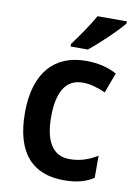

<svg xmlns="http://www.w3.org/2000/svg" viewBox="-87 -823 631 890"><g transform="rotate(10 228.5 -378.0)"><path d="M437 -756V-766H299C274 -721 232 -661 200 -618V-606H281C328 -643 407 -718 437 -756ZM276 10C335 10 378 -1 416 -26V-130C377 -106 336 -91 285 -91C209 -91 168 -151 168 -269C168 -389 207 -451 286 -451C320 -451 357 -440 393 -424L428 -519C392 -539 344 -553 283 -553C136 -553 45 -457 45 -268C45 -78 129 10 276 10Z"/></g></svg>

Font: Noto Sans Armenian SemiCondensed SemiBold
Style: Regular
Weight: 600
Width: 4
Designer: Monotype Design Team
Foundry: Monotype Imaging Inc.
Version: Version 2.008